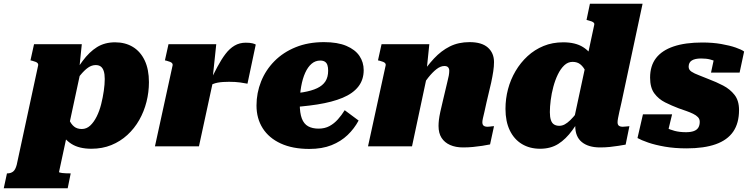

<svg xmlns="http://www.w3.org/2000/svg" viewBox="-104 -778 3995 1021"><path d="M-84 223 -67 144H-65Q-47 144 -34.5 134.5Q-22 125 -15 98L99 -431Q100 -437 96.5 -441.5Q93 -446 85.5 -449Q78 -452 67 -455L58 -457L77 -543H331L316 -397L329 -418L210 136Q209 138 213.5 139.5Q218 141 226.5 142Q235 143 246 143.5Q257 144 269 144H272L256 223ZM193 -183 247 -193Q254 -164 264 -141Q274 -118 290 -105Q306 -92 331 -92Q356 -92 375.5 -110Q395 -128 410 -158Q425 -188 434 -224Q443 -260 448 -295Q453 -330 453 -358Q453 -384 447.5 -400.5Q442 -417 431.5 -424.5Q421 -432 405 -432Q384 -432 364.5 -418.5Q345 -405 322.5 -377.5Q300 -350 269 -307L261 -338Q300 -406 335.5 -454Q371 -502 412 -527.5Q453 -553 508 -553Q562 -553 602.5 -528.5Q643 -504 665.5 -456.5Q688 -409 688 -341Q688 -288 675 -236.5Q662 -185 636.5 -140Q611 -95 573.5 -60.5Q536 -26 488 -6.5Q440 13 382 13Q317 13 276.5 -12.5Q236 -38 216 -82Q196 -126 193 -183Z M720 0H954L1033 -365L1027 -363L1046 -543H792L773 -457L782 -455Q793 -452 800.5 -449Q808 -446 811.5 -441.5Q815 -437 814 -431ZM1256 -541Q1252 -544 1239 -547.5Q1226 -551 1203 -551Q1170 -551 1143.5 -535.5Q1117 -520 1095 -491Q1073 -462 1052 -422.5Q1031 -383 1008 -335L1006 -319Q1016 -326 1028 -331Q1040 -336 1053.5 -338.5Q1067 -341 1082.5 -342Q1098 -343 1114 -343Q1148 -343 1173 -339.5Q1198 -336 1212 -333Z M1541 14Q1452 14 1389 -15Q1326 -44 1293 -96Q1260 -148 1260 -217Q1260 -284 1284.5 -345Q1309 -406 1355.5 -453Q1402 -500 1468.5 -527Q1535 -554 1619 -554Q1691 -554 1738 -534Q1785 -514 1807.5 -480.5Q1830 -447 1830 -405Q1830 -354 1801.5 -317.5Q1773 -281 1718 -258Q1663 -235 1583.5 -222.5Q1504 -210 1401 -205L1404 -278Q1464 -280 1508.5 -287.5Q1553 -295 1582.5 -309Q1612 -323 1626.5 -345.5Q1641 -368 1641 -402Q1641 -420 1637 -432Q1633 -444 1623.5 -450Q1614 -456 1599 -456Q1573 -456 1553 -439Q1533 -422 1519 -391Q1505 -360 1497.5 -318Q1490 -276 1490 -226Q1490 -177 1501 -148Q1512 -119 1534.5 -106.5Q1557 -94 1590 -94Q1623 -94 1648 -107.5Q1673 -121 1693 -143.5Q1713 -166 1729 -192L1803 -137Q1780 -94 1744.5 -60Q1709 -26 1659 -6Q1609 14 1541 14Z M1853 0H2087L2173 -404L2164 -397L2179 -543H1925L1906 -457L1915 -455Q1926 -452 1933.5 -449Q1941 -446 1944.5 -441.5Q1948 -437 1947 -431ZM2483 -233 2508 -339Q2515 -372 2519 -398.5Q2523 -425 2523 -448Q2523 -496 2490.5 -525Q2458 -554 2393 -554Q2334 -554 2288 -531Q2242 -508 2203.5 -466.5Q2165 -425 2127 -368L2126 -298Q2150 -336 2173 -365Q2196 -394 2217.5 -410.5Q2239 -427 2259 -427Q2273 -427 2279 -420Q2285 -413 2285 -402Q2285 -390 2282.5 -376Q2280 -362 2275 -343L2252 -246Q2243 -209 2237.5 -183.5Q2232 -158 2230 -140.5Q2228 -123 2228 -108Q2228 -70 2244 -45Q2260 -20 2289.5 -7Q2319 6 2358 6Q2386 6 2411.5 3.5Q2437 1 2460 -2.5Q2483 -6 2502 -10L2523 -107Q2519 -107 2513.5 -106.5Q2508 -106 2502 -105Q2496 -104 2489 -104Q2475 -104 2468 -109.5Q2461 -115 2461 -128Q2461 -136 2464 -149Q2467 -162 2472 -183Q2477 -204 2483 -233Z M2768 13Q2713 13 2671.5 -12Q2630 -37 2607 -84.5Q2584 -132 2584 -199Q2584 -253 2597.5 -304Q2611 -355 2637.5 -400Q2664 -445 2701.5 -479.5Q2739 -514 2786.5 -533.5Q2834 -553 2891 -553Q2956 -553 2996.5 -527.5Q3037 -502 3057 -458Q3077 -414 3079 -358L3026 -348Q3020 -377 3009.5 -399.5Q2999 -422 2982.5 -435.5Q2966 -449 2941 -449Q2916 -449 2896.5 -430.5Q2877 -412 2862.5 -382Q2848 -352 2838.5 -316.5Q2829 -281 2824.5 -245.5Q2820 -210 2820 -182Q2820 -156 2825.5 -139.5Q2831 -123 2842.5 -116Q2854 -109 2870 -109Q2885 -109 2899 -116.5Q2913 -124 2928.5 -139Q2944 -154 2962.5 -177.5Q2981 -201 3005 -234L3013 -201Q2974 -133 2939.5 -85.5Q2905 -38 2864.5 -12.5Q2824 13 2768 13ZM3087 6Q3025 6 2990 -22.5Q2955 -51 2955 -108Q2955 -112 2955 -116Q2955 -120 2955 -125Q2955 -130 2955 -137L2944 -124L3056 -646Q3058 -652 3054 -656.5Q3050 -661 3042.5 -664Q3035 -667 3023 -670L3015 -672L3033 -758H3313L3201 -234Q3194 -204 3189.5 -183.5Q3185 -163 3182.5 -149.5Q3180 -136 3180 -128Q3180 -115 3187 -109.5Q3194 -104 3208 -104Q3218 -104 3227.5 -105.5Q3237 -107 3243 -107L3223 -9Q3206 -6 3184.5 -2.5Q3163 1 3138.5 3.5Q3114 6 3087 6Z M3547 11Q3484 11 3432 2Q3380 -7 3342.5 -20Q3305 -33 3286 -44L3315 -170H3470L3440 -46Q3420 -53 3410.5 -66.5Q3401 -80 3401 -94.5Q3401 -109 3409 -116Q3420 -109 3438.5 -99Q3457 -89 3483.5 -82Q3510 -75 3544 -75Q3569 -75 3585.5 -81Q3602 -87 3609.5 -99.5Q3617 -112 3617 -130Q3617 -145 3607.5 -155Q3598 -165 3581.5 -173Q3565 -181 3545 -188Q3525 -195 3505 -202Q3468 -216 3433 -233.5Q3398 -251 3375.5 -281.5Q3353 -312 3353 -365Q3353 -428 3384.5 -469Q3416 -510 3478 -531Q3540 -552 3631 -552Q3686 -552 3731.5 -544Q3777 -536 3808.5 -525Q3840 -514 3853 -504L3829 -392H3677L3698 -490Q3714 -492 3723.5 -480.5Q3733 -469 3735 -456Q3737 -443 3728 -437Q3719 -443 3705 -450Q3691 -457 3671.5 -462Q3652 -467 3624 -467Q3592 -467 3575 -456.5Q3558 -446 3558 -423Q3558 -407 3573 -397Q3588 -387 3612.5 -378Q3637 -369 3665 -357Q3705 -342 3741.5 -323Q3778 -304 3802 -273.5Q3826 -243 3826 -193Q3826 -123 3795 -78Q3764 -33 3702 -11Q3640 11 3547 11Z"/></svg>

Font: Roboto Serif Black
Style: Italic
Weight: 900
Italic angle: -10°
Version: Version 1.008